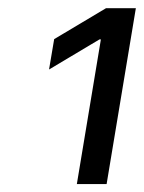

<svg xmlns="http://www.w3.org/2000/svg" viewBox="-20 -820 357 476"><path d="M170.5 -363.6 230.1 -722.3H226.6L101.6 -647.7L114.3 -723L242.9 -799.7H316.8L244.3 -363.6Z"/></svg>

Font: Karasuma Gothic
Style: Italic
Weight: 400
Italic angle: -9.39999°
Designer: Rasmus Andersson / Ryoko Nishizuka
Foundry: Genbu
Version: Version 1.00